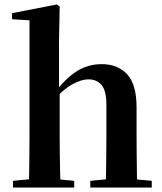

<svg xmlns="http://www.w3.org/2000/svg" viewBox="-20 -839 727 859"><path d="M38 0V-30L144 -40H208L312 -30V0ZM109 0Q110 -25 110.5 -67Q111 -109 111.5 -154.5Q112 -200 112 -235V-748L34 -753V-780L234 -819L247 -810L244 -651V-443L247 -429V-235Q247 -200 247.5 -154.5Q248 -109 249 -67Q250 -25 251 0ZM384 0V-30L488 -40H550L659 -30V0ZM452 0Q454 -25 454.5 -66.5Q455 -108 455.5 -153.5Q456 -199 456 -235V-370Q456 -433 434.5 -458.5Q413 -484 376 -484Q343 -484 301.5 -460.5Q260 -437 214 -384L185 -427H226Q278 -493 327 -522.5Q376 -552 435 -552Q507 -552 549 -506.5Q591 -461 591 -359V-235Q591 -199 591.5 -153.5Q592 -108 592.5 -66.5Q593 -25 594 0Z"/></svg>

Font: Noto Serif TC ExtraLight
Style: Bold
Weight: 700
Version: Version 2.002-H1;hotconv 1.1.0;makeotfexe 2.6.0